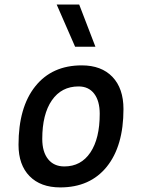

<svg xmlns="http://www.w3.org/2000/svg" viewBox="-20 -815 626 845"><path d="M245.1 9.8Q158.7 9.8 110.1 -39.8Q61.5 -89.4 61.5 -177.7Q61.5 -342.8 135.3 -435.1Q209 -527.3 339.8 -527.3Q426.3 -527.3 474.9 -476.6Q523.4 -425.8 523.4 -335Q523.4 -172.4 450 -81.3Q376.5 9.8 245.1 9.8ZM263.2 -82.5Q336.4 -82.5 377.7 -143.8Q418.9 -205.1 418.9 -314Q418.9 -370.6 394.5 -402.6Q370.1 -434.6 325.7 -434.6Q250.5 -434.6 208.3 -373.5Q166 -312.5 166 -203.6Q166 -146.5 191.7 -114.5Q217.3 -82.5 263.2 -82.5ZM310.5 -609.4 229.5 -794.9H328.6L399.9 -609.4Z"/></svg>

Font: Cascadia Code NF
Style: Italic
Weight: 400
Italic angle: -10°
Monospace: yes
Designer: Aaron Bell
Foundry: Saja Typeworks
Version: Version 2404.023; ttfautohint (v1.8.4)